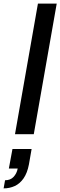

<svg xmlns="http://www.w3.org/2000/svg" viewBox="-62 -743 334 1063"><path d="M21 0 148 -723H252L125 0ZM-42 300 -34 255Q-4 255 13.5 236Q31 217 36 190H-13L7 82H113L98 168Q89 215 68.5 244.5Q48 274 19.5 287Q-9 300 -42 300Z"/></svg>

Font: Archivo SemiBold Medium
Style: Italic
Weight: 500
Italic angle: -10°
Version: Version 2.001